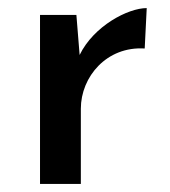

<svg xmlns="http://www.w3.org/2000/svg" viewBox="-20 -455 421 475"><path d="M169 -418H79V0H180V-186C180 -265 244 -341 338 -335L343 -435C297 -435 212 -391 177 -319Z"/></svg>

Font: Reem Kufi
Style: Regular
Weight: 400
Designer: Khaled Hosny
Version: Version 0.007